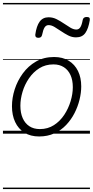

<svg xmlns="http://www.w3.org/2000/svg" viewBox="-20 -905 629 1300"><path d="M245 19Q186 19 145 -7Q104 -33 82.5 -79Q61 -125 61 -186Q61 -242 79.5 -300Q98 -358 134.5 -408Q171 -458 224 -488.5Q277 -519 346 -519Q404 -519 445 -494Q486 -469 508 -424.5Q530 -380 530 -320Q530 -277 518.5 -230Q507 -183 484.5 -139Q462 -95 428 -59Q394 -23 348 -2Q302 19 245 19ZM250 -31Q304 -31 345.5 -58Q387 -85 415 -127.5Q443 -170 458 -219.5Q473 -269 473 -315Q473 -362 457.5 -396.5Q442 -431 412.5 -450Q383 -469 342 -469Q288 -469 246.5 -443Q205 -417 176 -374.5Q147 -332 132.5 -283Q118 -234 118 -189Q118 -141 133.5 -105.5Q149 -70 178.5 -50.5Q208 -31 250 -31ZM239 -649Q217 -649 219 -671Q227 -729 248.5 -758.5Q270 -788 309 -788Q338 -788 363.5 -775Q389 -762 412.5 -746Q436 -730 457 -717.5Q478 -705 497 -705Q514 -705 524 -720.5Q534 -736 540 -770Q544 -790 567 -790Q580 -790 584.5 -785.5Q589 -781 588 -769Q579 -712 558 -682Q537 -652 495 -652Q467 -652 442 -665Q417 -678 393.5 -694Q370 -710 349 -722.5Q328 -735 309 -735Q292 -735 282 -719.5Q272 -704 265 -669Q263 -659 257 -654Q251 -649 239 -649ZM0 365H589V375H0ZM0 -20H589V0H0ZM0 -505H589V-500H0ZM0 -885H589V-875H0Z"/></svg>

Font: Playwrite IS Guides
Style: Regular
Weight: 400
Designer: Veronika Burian, José Scaglione
Foundry: TypeTogether
Version: Version 1.003